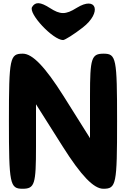

<svg xmlns="http://www.w3.org/2000/svg" viewBox="-20 -1214 779 1184"><path d="M35 -467C35 -79 41 -50 119 -50C194 -50 202 -77 202 -310V-571L367 -310C480 -131 558 -50 617 -50C697 -50 702 -75 702 -467C702 -855 697 -883 619 -883C544 -883 535 -856 535 -623V-362L371 -623C258 -802 180 -883 121 -883C41 -883 35 -859 35 -467ZM178 -1171C153 -1131 307 -967 369 -967C380 -967 436 -1002 490 -1044C610 -1137 577 -1243 452 -1165C385 -1123 352 -1123 287 -1165C229 -1202 198 -1204 178 -1171Z"/></svg>

Font: Hussar Skorodowane
Style: Bold
Weight: 700
Foundry: Cannot Into Space Fonts
Version: Version 0.892